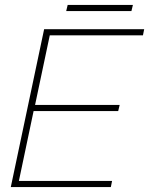

<svg xmlns="http://www.w3.org/2000/svg" viewBox="-20 -763 608 783"><path d="M250 -718 256 -743H522L516 -718ZM24 0 160 -644H568L563 -619H183L123 -335H468L462 -310H117L57 -25H437L432 0Z"/></svg>

Font: Kanit Thin
Style: Italic
Weight: 250
Italic angle: -12°
Designer: Katatrad Team
Foundry: CadsonDemak
Version: Version 2.000; ttfautohint (v1.8.3)